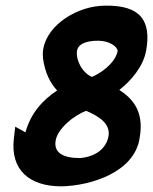

<svg xmlns="http://www.w3.org/2000/svg" viewBox="-20 -626 541 679"><path d="M34 -178 29 -136C16 -24 85 33 197 33C303 31 457 -18 474 -139C491 -235 446 -279 402 -308C442 -339 487 -390 497 -448C515 -551 479 -608 352 -606C256 -606 148 -540 133 -453C131 -442 131 -431 132 -420C139 -369 157 -333 182 -306C132 -273 89 -227 70 -158ZM177 -130C184 -170 240 -218 285 -234C332 -214 370 -188 364 -146C357 -103 321 -72 263 -67C201 -67 169 -87 177 -130ZM256 -457C262 -467 278 -482 327 -482C367 -482 396 -461 396 -445C386 -400 334 -366 305 -354C263 -372 242 -432 256 -457Z"/></svg>

Font: Snowfall
Style: BlkObl
Weight: 900
Designer: Jasper
Foundry: Cannot Into Space Fonts
Version: Version 0.9